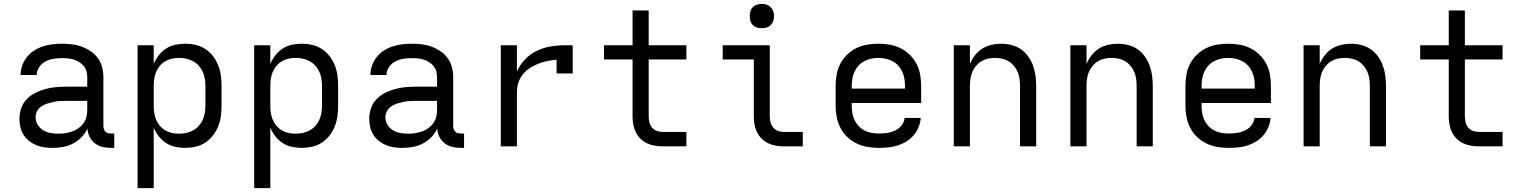

<svg xmlns="http://www.w3.org/2000/svg" viewBox="-20 -753 7840 988"><path d="M251 8Q251 8 251 8Q251 8 250 8Q229 8 207.5 5Q186 2 166.5 -6Q147 -14 130 -27.5Q113 -41 101.5 -59Q90 -77 85 -98.5Q80 -120 80 -141Q80 -169 89 -195.5Q98 -222 117 -242Q136 -262 160.5 -274.5Q185 -287 212 -294.5Q239 -302 266.5 -304.5Q294 -307 321 -307H429V-355Q429 -371 425 -386Q421 -401 411 -413Q401 -425 387.5 -433.5Q374 -442 359.5 -446.5Q345 -451 329.5 -452.5Q314 -454 299 -454Q277 -454 255 -450.5Q233 -447 213.5 -436.5Q194 -426 181.5 -407.5Q169 -389 169 -367Q169 -367 169 -367Q169 -367 169 -367H86Q86 -367 86 -367Q86 -367 86 -367Q86 -392 94.5 -416Q103 -440 118.5 -459.5Q134 -479 155 -492.5Q176 -506 200 -514Q224 -522 249 -525Q274 -528 299 -528Q325 -528 350.5 -525Q376 -522 400.5 -513Q425 -504 447 -489Q469 -474 484 -453Q499 -432 505.5 -406.5Q512 -381 512 -355V-104Q512 -97 514.5 -89Q517 -81 522.5 -75.5Q528 -70 535.5 -68Q543 -66 551 -66H568V8H551Q529 8 507.5 3Q486 -2 468.5 -15.5Q451 -29 441 -49Q431 -69 430 -91Q418 -66 399 -46.5Q380 -27 356 -14.5Q332 -2 305 3Q278 8 251 8ZM282 -65Q300 -65 318 -68Q336 -71 353 -77Q370 -83 385 -94Q400 -105 410.5 -120Q421 -135 425 -153Q429 -171 429 -189V-234H321Q305 -234 288 -233Q271 -232 255 -228.5Q239 -225 223 -220Q207 -215 193 -205.5Q179 -196 171 -181Q163 -166 163 -150Q163 -129 174 -111Q185 -93 202.5 -82.5Q220 -72 240.5 -68.5Q261 -65 282 -65Z M688 215V-520H771V-424Q781 -448 797 -468.5Q813 -489 834.5 -503Q856 -517 881.5 -522.5Q907 -528 932 -528Q960 -528 986.5 -522Q1013 -516 1036 -501Q1059 -486 1076 -464Q1093 -442 1103 -416.5Q1113 -391 1116.5 -364Q1120 -337 1120 -310V-210Q1120 -183 1116.5 -156Q1113 -129 1103 -103.5Q1093 -78 1076 -56Q1059 -34 1036 -19Q1013 -4 986.5 2Q960 8 932 8Q907 8 881.5 2.5Q856 -3 834.5 -17Q813 -31 797 -51.5Q781 -72 771 -96V215ZM901 -65Q920 -65 938.5 -69Q957 -73 973.5 -82Q990 -91 1003 -105.5Q1016 -120 1023.5 -137Q1031 -154 1034 -172.5Q1037 -191 1037 -210V-310Q1037 -329 1034 -347.5Q1031 -366 1023.5 -383Q1016 -400 1003 -414.5Q990 -429 973.5 -438Q957 -447 938.5 -451Q920 -455 901 -455Q882 -455 864 -451Q846 -447 830 -437.5Q814 -428 802 -413.5Q790 -399 783 -382Q776 -365 773.5 -346.5Q771 -328 771 -310V-210Q771 -192 773.5 -173.5Q776 -155 783 -138Q790 -121 802 -106.5Q814 -92 830 -82.5Q846 -73 864 -69Q882 -65 901 -65Z M1288 215V-520H1371V-424Q1381 -448 1397 -468.5Q1413 -489 1434.5 -503Q1456 -517 1481.5 -522.5Q1507 -528 1532 -528Q1560 -528 1586.5 -522Q1613 -516 1636 -501Q1659 -486 1676 -464Q1693 -442 1703 -416.5Q1713 -391 1716.5 -364Q1720 -337 1720 -310V-210Q1720 -183 1716.5 -156Q1713 -129 1703 -103.5Q1693 -78 1676 -56Q1659 -34 1636 -19Q1613 -4 1586.5 2Q1560 8 1532 8Q1507 8 1481.5 2.5Q1456 -3 1434.5 -17Q1413 -31 1397 -51.5Q1381 -72 1371 -96V215ZM1501 -65Q1520 -65 1538.5 -69Q1557 -73 1573.5 -82Q1590 -91 1603 -105.5Q1616 -120 1623.5 -137Q1631 -154 1634 -172.5Q1637 -191 1637 -210V-310Q1637 -329 1634 -347.5Q1631 -366 1623.5 -383Q1616 -400 1603 -414.5Q1590 -429 1573.5 -438Q1557 -447 1538.5 -451Q1520 -455 1501 -455Q1482 -455 1464 -451Q1446 -447 1430 -437.5Q1414 -428 1402 -413.5Q1390 -399 1383 -382Q1376 -365 1373.5 -346.5Q1371 -328 1371 -310V-210Q1371 -192 1373.5 -173.5Q1376 -155 1383 -138Q1390 -121 1402 -106.5Q1414 -92 1430 -82.5Q1446 -73 1464 -69Q1482 -65 1501 -65Z M2051 8Q2051 8 2051 8Q2051 8 2050 8Q2029 8 2007.5 5Q1986 2 1966.5 -6Q1947 -14 1930 -27.5Q1913 -41 1901.5 -59Q1890 -77 1885 -98.5Q1880 -120 1880 -141Q1880 -169 1889 -195.5Q1898 -222 1917 -242Q1936 -262 1960.5 -274.5Q1985 -287 2012 -294.5Q2039 -302 2066.5 -304.5Q2094 -307 2121 -307H2229V-355Q2229 -371 2225 -386Q2221 -401 2211 -413Q2201 -425 2187.5 -433.5Q2174 -442 2159.5 -446.5Q2145 -451 2129.5 -452.5Q2114 -454 2099 -454Q2077 -454 2055 -450.5Q2033 -447 2013.5 -436.5Q1994 -426 1981.5 -407.5Q1969 -389 1969 -367Q1969 -367 1969 -367Q1969 -367 1969 -367H1886Q1886 -367 1886 -367Q1886 -367 1886 -367Q1886 -392 1894.5 -416Q1903 -440 1918.5 -459.5Q1934 -479 1955 -492.5Q1976 -506 2000 -514Q2024 -522 2049 -525Q2074 -528 2099 -528Q2125 -528 2150.5 -525Q2176 -522 2200.5 -513Q2225 -504 2247 -489Q2269 -474 2284 -453Q2299 -432 2305.5 -406.5Q2312 -381 2312 -355V-104Q2312 -97 2314.5 -89Q2317 -81 2322.5 -75.5Q2328 -70 2335.5 -68Q2343 -66 2351 -66H2368V8H2351Q2329 8 2307.5 3Q2286 -2 2268.5 -15.5Q2251 -29 2241 -49Q2231 -69 2230 -91Q2218 -66 2199 -46.5Q2180 -27 2156 -14.5Q2132 -2 2105 3Q2078 8 2051 8ZM2082 -65Q2100 -65 2118 -68Q2136 -71 2153 -77Q2170 -83 2185 -94Q2200 -105 2210.5 -120Q2221 -135 2225 -153Q2229 -171 2229 -189V-234H2121Q2105 -234 2088 -233Q2071 -232 2055 -228.5Q2039 -225 2023 -220Q2007 -215 1993 -205.5Q1979 -196 1971 -181Q1963 -166 1963 -150Q1963 -129 1974 -111Q1985 -93 2002.5 -82.5Q2020 -72 2040.5 -68.5Q2061 -65 2082 -65Z M2557 0V-520H2640V-385Q2655 -419 2681 -446.5Q2707 -474 2740.5 -490.5Q2774 -507 2811 -513.5Q2848 -520 2886 -520H2927V-375H2844V-446Q2826 -444 2807.5 -441Q2789 -438 2771.5 -432.5Q2754 -427 2737 -419.5Q2720 -412 2704.5 -401.5Q2689 -391 2676.5 -377.5Q2664 -364 2655.5 -347.5Q2647 -331 2643.5 -312.5Q2640 -294 2640 -276V0Z M3390 0Q3369 0 3348.5 -3.5Q3328 -7 3309 -16Q3290 -25 3275 -40Q3260 -55 3251 -74Q3242 -93 3238.5 -113.5Q3235 -134 3235 -155V-447H3088V-520H3235V-699H3318V-520H3512V-447H3318V-155Q3318 -139 3321.5 -124Q3325 -109 3335 -97Q3345 -85 3359.5 -79.5Q3374 -74 3390 -74H3512V0Z M4013 0Q3993 0 3972 -3.5Q3951 -7 3932.5 -16Q3914 -25 3899 -40Q3884 -55 3875 -74Q3866 -93 3862.5 -113.5Q3859 -134 3859 -155V-447H3699V-520H3941V-155Q3941 -139 3945 -124Q3949 -109 3958.5 -97Q3968 -85 3983 -79.5Q3998 -74 4013 -74H4111V0ZM3900 -608Q3887 -608 3875 -611.5Q3863 -615 3854 -624Q3845 -633 3841.5 -645Q3838 -657 3838 -670Q3838 -683 3841.5 -695Q3845 -707 3854 -716Q3863 -725 3875 -729Q3887 -733 3900 -733Q3913 -733 3925 -729Q3937 -725 3946 -716Q3955 -707 3959 -695Q3963 -683 3963 -670Q3963 -657 3959 -645Q3955 -633 3946 -624Q3937 -615 3925 -611.5Q3913 -608 3900 -608Z M4502 8Q4473 8 4443.5 3Q4414 -2 4387.5 -15Q4361 -28 4339.5 -48.5Q4318 -69 4304.5 -95.5Q4291 -122 4285.5 -151Q4280 -180 4280 -210V-310Q4280 -339 4285 -368.5Q4290 -398 4303.5 -424Q4317 -450 4338.5 -471Q4360 -492 4386 -505Q4412 -518 4441.5 -523Q4471 -528 4500 -528Q4529 -528 4558.5 -523Q4588 -518 4614 -505Q4640 -492 4661.5 -471Q4683 -450 4696.5 -424Q4710 -398 4715 -368.5Q4720 -339 4720 -310V-223H4363V-210Q4363 -191 4366 -172Q4369 -153 4377 -136Q4385 -119 4398.5 -104.5Q4412 -90 4428.5 -81.5Q4445 -73 4464 -69.5Q4483 -66 4502 -66Q4524 -66 4545 -69Q4566 -72 4585.5 -81Q4605 -90 4619 -107Q4633 -124 4635 -146H4718Q4716 -121 4706.5 -98Q4697 -75 4681 -56.5Q4665 -38 4644 -25Q4623 -12 4599.5 -4.5Q4576 3 4551.5 5.5Q4527 8 4502 8ZM4363 -297H4637V-310Q4637 -329 4634 -347.5Q4631 -366 4623 -383.5Q4615 -401 4602.5 -415Q4590 -429 4573 -438Q4556 -447 4537.5 -451Q4519 -455 4500 -455Q4481 -455 4462.5 -451Q4444 -447 4427 -438Q4410 -429 4397.5 -415Q4385 -401 4377 -383.5Q4369 -366 4366 -347.5Q4363 -329 4363 -310Z M4888 0V-520H4971V-424Q4981 -448 4997 -468.5Q5013 -489 5034 -502.5Q5055 -516 5080.5 -522Q5106 -528 5132 -528Q5158 -528 5184.5 -521.5Q5211 -515 5233 -500Q5255 -485 5271 -462.5Q5287 -440 5296 -415Q5305 -390 5308.5 -363.5Q5312 -337 5312 -310V0H5229V-310Q5229 -328 5226.5 -346.5Q5224 -365 5217 -382Q5210 -399 5198 -413.5Q5186 -428 5170.5 -437.5Q5155 -447 5136.5 -451Q5118 -455 5100 -455Q5082 -455 5063.5 -451Q5045 -447 5029.5 -437.5Q5014 -428 5002 -413.5Q4990 -399 4983 -382Q4976 -365 4973.5 -346.5Q4971 -328 4971 -310V0Z M5488 0V-520H5571V-424Q5581 -448 5597 -468.5Q5613 -489 5634 -502.5Q5655 -516 5680.5 -522Q5706 -528 5732 -528Q5758 -528 5784.5 -521.5Q5811 -515 5833 -500Q5855 -485 5871 -462.5Q5887 -440 5896 -415Q5905 -390 5908.5 -363.5Q5912 -337 5912 -310V0H5829V-310Q5829 -328 5826.5 -346.5Q5824 -365 5817 -382Q5810 -399 5798 -413.5Q5786 -428 5770.5 -437.5Q5755 -447 5736.5 -451Q5718 -455 5700 -455Q5682 -455 5663.5 -451Q5645 -447 5629.5 -437.5Q5614 -428 5602 -413.5Q5590 -399 5583 -382Q5576 -365 5573.5 -346.5Q5571 -328 5571 -310V0Z M6302 8Q6273 8 6243.5 3Q6214 -2 6187.5 -15Q6161 -28 6139.5 -48.5Q6118 -69 6104.5 -95.5Q6091 -122 6085.5 -151Q6080 -180 6080 -210V-310Q6080 -339 6085 -368.5Q6090 -398 6103.5 -424Q6117 -450 6138.5 -471Q6160 -492 6186 -505Q6212 -518 6241.5 -523Q6271 -528 6300 -528Q6329 -528 6358.5 -523Q6388 -518 6414 -505Q6440 -492 6461.5 -471Q6483 -450 6496.5 -424Q6510 -398 6515 -368.5Q6520 -339 6520 -310V-223H6163V-210Q6163 -191 6166 -172Q6169 -153 6177 -136Q6185 -119 6198.5 -104.5Q6212 -90 6228.5 -81.5Q6245 -73 6264 -69.5Q6283 -66 6302 -66Q6324 -66 6345 -69Q6366 -72 6385.5 -81Q6405 -90 6419 -107Q6433 -124 6435 -146H6518Q6516 -121 6506.5 -98Q6497 -75 6481 -56.5Q6465 -38 6444 -25Q6423 -12 6399.5 -4.5Q6376 3 6351.5 5.5Q6327 8 6302 8ZM6163 -297H6437V-310Q6437 -329 6434 -347.5Q6431 -366 6423 -383.5Q6415 -401 6402.5 -415Q6390 -429 6373 -438Q6356 -447 6337.5 -451Q6319 -455 6300 -455Q6281 -455 6262.5 -451Q6244 -447 6227 -438Q6210 -429 6197.5 -415Q6185 -401 6177 -383.5Q6169 -366 6166 -347.5Q6163 -329 6163 -310Z M6688 0V-520H6771V-424Q6781 -448 6797 -468.5Q6813 -489 6834 -502.5Q6855 -516 6880.5 -522Q6906 -528 6932 -528Q6958 -528 6984.5 -521.5Q7011 -515 7033 -500Q7055 -485 7071 -462.5Q7087 -440 7096 -415Q7105 -390 7108.5 -363.5Q7112 -337 7112 -310V0H7029V-310Q7029 -328 7026.5 -346.5Q7024 -365 7017 -382Q7010 -399 6998 -413.5Q6986 -428 6970.5 -437.5Q6955 -447 6936.5 -451Q6918 -455 6900 -455Q6882 -455 6863.5 -451Q6845 -447 6829.5 -437.5Q6814 -428 6802 -413.5Q6790 -399 6783 -382Q6776 -365 6773.5 -346.5Q6771 -328 6771 -310V0Z M7590 0Q7569 0 7548.5 -3.5Q7528 -7 7509 -16Q7490 -25 7475 -40Q7460 -55 7451 -74Q7442 -93 7438.5 -113.5Q7435 -134 7435 -155V-447H7288V-520H7435V-699H7518V-520H7712V-447H7518V-155Q7518 -139 7521.5 -124Q7525 -109 7535 -97Q7545 -85 7559.5 -79.5Q7574 -74 7590 -74H7712V0Z"/></svg>

Font: Iosevka Meiseki Sans
Style: Regular
Weight: 400
Monospace: yes
Designer: Belleve Invis
Foundry: Belleve Invis
Version: Version 11.2.6; ttfautohint (v1.8.4)